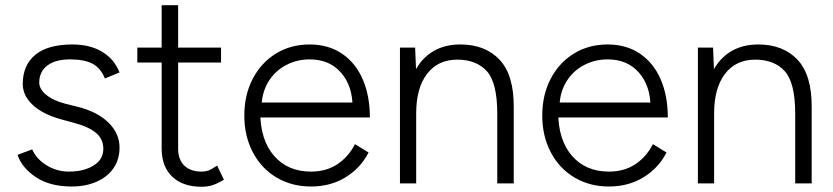

<svg xmlns="http://www.w3.org/2000/svg" viewBox="-20 -701 3185 734"><path d="M47 -109 103 -130Q120 -92 159 -68.5Q198 -45 243 -45Q300 -45 337.5 -68Q375 -91 375 -132Q375 -169 347.5 -192.5Q320 -216 264 -231L213 -245Q144 -264 105.5 -299.5Q67 -335 67 -380Q67 -452 115 -491.5Q163 -531 257 -531Q324 -531 370.5 -503Q417 -475 437 -424L381 -401Q365 -441 333.5 -457.5Q302 -474 248 -474Q192 -474 161 -450.5Q130 -427 130 -385Q130 -361 156 -339Q182 -317 231 -304L276 -293Q352 -274 394.5 -232.5Q437 -191 437 -137Q437 -91 413.5 -57.5Q390 -24 348.5 -6Q307 12 254 12Q171 12 117.5 -23.5Q64 -59 47 -109Z M598 -133V-681H661V-133Q661 -91 684.5 -68Q708 -45 751 -45Q765 -45 776.5 -49Q788 -53 810 -68L836 -14Q809 2 790.5 7.5Q772 13 751 13Q679 13 638.5 -25.5Q598 -64 598 -133ZM505 -519H825V-462H505Z M914 -259Q914 -338 946 -399.5Q978 -461 1034.5 -496Q1091 -531 1164 -531Q1236 -531 1288 -495.5Q1340 -460 1367 -397Q1394 -334 1394 -252H951L975 -272Q975 -166 1027.5 -105.5Q1080 -45 1169 -45Q1227 -45 1269.5 -73Q1312 -101 1337 -150L1389 -118Q1359 -59 1301.5 -23.5Q1244 12 1169 12Q1095 12 1037 -22.5Q979 -57 946.5 -119Q914 -181 914 -259ZM954 -309H1354L1328 -290Q1328 -373 1283.5 -423.5Q1239 -474 1164 -474Q1114 -474 1071.5 -451Q1029 -428 1004.5 -386Q980 -344 980 -291Z M1509 -519H1567L1571 -423V0H1509ZM1881 -266H1944V0H1881ZM1728 -473Q1654 -473 1612.5 -418.5Q1571 -364 1571 -267H1533Q1533 -350 1557 -409Q1581 -468 1627.5 -499.5Q1674 -531 1740 -531Q1835 -531 1890 -472.5Q1945 -414 1944 -290V-266H1881Q1881 -385 1841 -429Q1801 -473 1728 -473Z M2053 -259Q2053 -338 2085 -399.5Q2117 -461 2173.5 -496Q2230 -531 2303 -531Q2375 -531 2427 -495.5Q2479 -460 2506 -397Q2533 -334 2533 -252H2090L2114 -272Q2114 -166 2166.5 -105.5Q2219 -45 2308 -45Q2366 -45 2408.5 -73Q2451 -101 2476 -150L2528 -118Q2498 -59 2440.5 -23.5Q2383 12 2308 12Q2234 12 2176 -22.5Q2118 -57 2085.5 -119Q2053 -181 2053 -259ZM2093 -309H2493L2467 -290Q2467 -373 2422.5 -423.5Q2378 -474 2303 -474Q2253 -474 2210.5 -451Q2168 -428 2143.5 -386Q2119 -344 2119 -291Z M2648 -519H2706L2710 -423V0H2648ZM3020 -266H3083V0H3020ZM2867 -473Q2793 -473 2751.5 -418.5Q2710 -364 2710 -267H2672Q2672 -350 2696 -409Q2720 -468 2766.5 -499.5Q2813 -531 2879 -531Q2974 -531 3029 -472.5Q3084 -414 3083 -290V-266H3020Q3020 -385 2980 -429Q2940 -473 2867 -473Z"/></svg>

Font: 寒蝉端黑体 Light
Style: Regular
Weight: 300
Designer: ChillDuanSans {Warren2060}; 
Source Han Sans {Ryoko NISHIZUKA 西塚涼子 (kana, bopomofo & ideographs); Paul D. Hunt (Latin, G
Foundry: ChillType&Adobe
Version: Version 1.300;Glyphs 3.3 (3306)